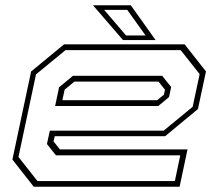

<svg xmlns="http://www.w3.org/2000/svg" viewBox="-20 -708 828 728"><path d="M680 -540 761 -437 730.5 -294.5 606 -191.5H187.5L183 -172L207 -141.5H691L661 0H108L27 -103L98 -437L223 -540ZM665 -518H228.5L116.5 -426L50 -113L122 -21.5H643L663.5 -119H192L158 -162L169 -212.5H600.5L710.5 -303L737 -427ZM595 -420.5 629 -378 621 -340 580 -306H189L204 -377L256.5 -420.5ZM581 -398.5H262L225 -368L216.5 -328H576L601.5 -349L605.5 -368ZM570 -556H446.5L332.5 -688H476ZM532 -573.5 462.5 -670.5H375L458 -573.5Z"/></svg>

Font: Tourney Expanded ExtraLight
Style: Italic
Weight: 200
Width: 7
Italic angle: -12°
Designer: Tyler Finck
Foundry: Etcetera Type Co
Version: Version 1.010; ttfautohint (v1.8.3)